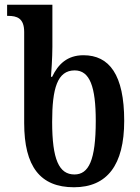

<svg xmlns="http://www.w3.org/2000/svg" viewBox="-20 -780 590 810"><path d="M292 10C432 10 504 -84 504 -270C504 -465 441 -547 332 -547C264 -547 225 -509 200 -456H195C196 -464 201 -539 201 -582V-760H10V-713H14C51 -713 82 -704 82 -645V-261C82 -77 150 10 292 10ZM294 -44C229 -44 200 -107 200 -266C200 -407 222 -483 295 -483C359 -483 384 -414 384 -270C384 -103 354 -44 294 -44Z"/></svg>

Font: Noto Serif Condensed Semi
Style: Regular
Weight: 600
Width: 3
Designer: Monotype Design Team
Foundry: Monotype Imaging Inc.
Version: Version 1.002